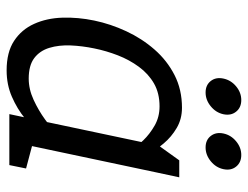

<svg xmlns="http://www.w3.org/2000/svg" viewBox="-102 -620 730 565"><g transform="rotate(90 262.5 -337.0)"><path d="M408.3 -440 486.3 -430 395.3 0H315.3ZM408.3 -440 451.3 -500H501.3L486.3 -430ZM389.7 -153.3 414.7 -145Q414.7 -145 404.6 -129.5Q394.5 -114 375.1 -91.2Q355.7 -68.5 327.8 -45.8Q299.8 -23 264.2 -7.5Q228.7 8 186.7 8L210.8 -57Q242.2 -57 273.5 -71.5Q304.8 -86 331.2 -105.2Q357.5 -124.3 373.6 -138.8Q389.7 -153.3 389.7 -153.3ZM430.3 -346.7Q430.3 -346.7 420.3 -361.2Q410.3 -375.7 392.3 -394.3Q374.3 -413 349.1 -427.5Q323.8 -442 292.5 -442L296.7 -508Q329.7 -508 356.1 -492.5Q382.5 -477 401.6 -454.2Q420.7 -431.5 433.3 -408.8Q446 -386 452.3 -370.5Q458.7 -355 458.7 -355ZM292.5 -442Q253.7 -442 225.2 -425.7Q196.7 -409.3 176.1 -381.2Q155.5 -353.2 142.3 -319.2Q129.2 -285.3 122 -250Q114.7 -214.7 113.2 -180.2Q111.8 -145.8 120.3 -117.8Q128.8 -89.7 150.4 -73.3Q172 -57 210.8 -57L186.7 8Q133 8 99.7 -14Q66.3 -36 49.7 -73Q33 -110 31.5 -156Q30 -202 40 -250Q50 -298 71.4 -344Q92.8 -390 125.1 -427Q157.3 -464 200.2 -486Q243 -508 296.7 -508ZM385.3 0 394 -70.8 475.3 -49.2 465.3 0ZM251.7 -577.5Q229.7 -577.5 217.8 -592.8Q206 -608 210.7 -630Q215.4 -652.2 233.6 -667.3Q251.8 -682.5 273.9 -682.5Q296 -682.5 308.1 -667.3Q320.3 -652.2 315.7 -630Q311 -608 292.4 -592.8Q273.8 -577.5 251.7 -577.5ZM413.4 -577.5Q391.3 -577.5 379.5 -592.8Q367.7 -608 372.3 -630Q377 -652.2 395.3 -667.3Q413.5 -682.5 435.6 -682.5Q457.6 -682.5 469.8 -667.3Q482 -652.2 477.3 -630Q472.7 -608 454.1 -592.8Q435.5 -577.5 413.4 -577.5Z"/></g></svg>

Font: Epunda Slab Light
Style: Italic
Weight: 300
Italic angle: -12°
Designer: Simon Atzbach
Foundry: typofactur
Version: Version 1.102